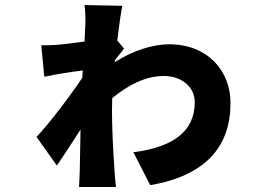

<svg xmlns="http://www.w3.org/2000/svg" viewBox="-20 -685 1040 763"><path d="M319 -585 316 -520C279 -515 243 -510 220 -508C187 -505 171 -505 144 -505L156 -380C197 -389 266 -400 309 -405L307 -376C260 -305 171 -188 125 -141L206 -27C229 -60 267 -119 300 -170L297 -7C297 5 295 37 294 58H441C439 38 435 5 435 -10C429 -88 425 -185 425 -245L426 -295C488 -346 557 -383 631 -383C706 -383 754 -336 754 -279C754 -162 667 -100 510 -80L577 51C800 12 896 -104 896 -276C896 -405 804 -509 652 -509C589 -509 509 -485 436 -438L437 -446L473 -492L446 -524C453 -582 460 -631 466 -662L316 -665C318 -649 321 -609 319 -585Z"/></svg>

Font: Noto Sans HK Black
Style: Regular
Weight: 900
Designer: Ryoko NISHIZUKA 西塚涼子 (kana, bopomofo & ideographs); Paul D. Hunt (Latin, Greek & Cyrillic); Sandoll Communications 산돌커뮤니
Foundry: Adobe
Version: Version 2.004;hotconv 1.0.118;makeotfexe 2.5.65603